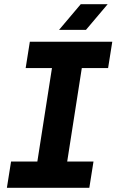

<svg xmlns="http://www.w3.org/2000/svg" viewBox="-20 -900 558 920"><path d="M13 0 33 -126H159L229 -574H103L123 -700H518L498 -574H372L302 -126H428L408 0ZM263 -757 367 -880H496L392 -757Z"/></svg>

Font: MuseoModerno Thin SemiBold
Style: Italic
Weight: 600
Italic angle: -9°
Version: Version 1.003